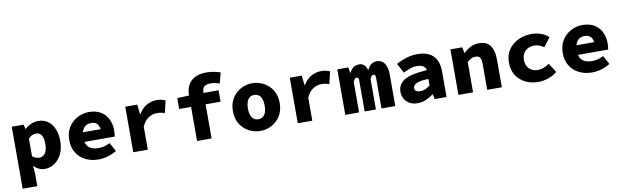

<svg xmlns="http://www.w3.org/2000/svg" viewBox="-50 -1299 6701 2069"><g transform="rotate(-10 3300.0 -265.0)"><path d="M68 180V-498H198L209 -450H213Q243 -477 280.5 -493.5Q318 -510 357 -510Q419 -510 463 -478.5Q507 -447 531.5 -390.5Q556 -334 556 -257Q556 -171 525 -111Q494 -51 445.5 -19.5Q397 12 341 12Q309 12 279 -1.5Q249 -15 224 -40H220L228 38V180ZM304 -118Q328 -118 348 -131.5Q368 -145 380 -175Q392 -205 392 -255Q392 -298 383 -325.5Q374 -353 356 -366.5Q338 -380 309 -380Q288 -380 268 -370.5Q248 -361 228 -339V-147Q246 -131 266 -124.5Q286 -118 304 -118Z M930 12Q852 12 789 -19Q726 -50 689.5 -108Q653 -166 653 -249Q653 -331 690 -389Q727 -447 786.5 -478.5Q846 -510 913 -510Q990 -510 1042.5 -478Q1095 -446 1121.5 -391.5Q1148 -337 1148 -270Q1148 -249 1146 -229.5Q1144 -210 1142 -201H772V-306H1032L1009 -277Q1009 -332 986 -360.5Q963 -389 918 -389Q883 -389 858.5 -374Q834 -359 820.5 -327.5Q807 -296 807 -249Q807 -200 823.5 -169Q840 -138 872.5 -123.5Q905 -109 952 -109Q984 -109 1013.5 -117Q1043 -125 1076 -141L1128 -46Q1085 -19 1032 -3.5Q979 12 930 12Z M1310 0V-498H1441L1453 -391H1457Q1493 -452 1545 -481Q1597 -510 1655 -510Q1689 -510 1709 -504.5Q1729 -499 1750 -490L1718 -356Q1696 -364 1677 -367.5Q1658 -371 1631 -371Q1586 -371 1543 -344.5Q1500 -318 1469 -253V0Z M2008 0V-506Q2008 -562 2031.5 -608.5Q2055 -655 2105 -682.5Q2155 -710 2235 -710Q2278 -710 2317 -702Q2356 -694 2387 -684L2356 -567Q2334 -576 2308 -581Q2282 -586 2255 -586Q2211 -586 2189 -567.5Q2167 -549 2167 -506V0ZM1878 -373V-492L2013 -498H2331V-373Z M2700 12Q2634 12 2575.5 -19Q2517 -50 2480.5 -108Q2444 -166 2444 -249Q2444 -332 2480.5 -390Q2517 -448 2575.5 -479Q2634 -510 2700 -510Q2766 -510 2824.5 -479Q2883 -448 2919.5 -390Q2956 -332 2956 -249Q2956 -166 2919.5 -108Q2883 -50 2824.5 -19Q2766 12 2700 12ZM2700 -116Q2731 -116 2751.5 -132.5Q2772 -149 2782 -178.5Q2792 -208 2792 -249Q2792 -289 2782 -319Q2772 -349 2751.5 -365.5Q2731 -382 2700 -382Q2669 -382 2648.5 -365.5Q2628 -349 2618 -319Q2608 -289 2608 -249Q2608 -208 2618 -178.5Q2628 -149 2648.5 -132.5Q2669 -116 2700 -116Z M3110 0V-498H3241L3253 -391H3257Q3293 -452 3345 -481Q3397 -510 3455 -510Q3489 -510 3509 -504.5Q3529 -499 3550 -490L3518 -356Q3496 -364 3477 -367.5Q3458 -371 3431 -371Q3386 -371 3343 -344.5Q3300 -318 3269 -253V0Z M3630 0V-498H3750L3761 -437H3765Q3778 -467 3803.5 -488.5Q3829 -510 3872 -510Q3903 -510 3925.5 -489.5Q3948 -469 3957 -429Q3969 -462 3996 -486Q4023 -510 4065 -510Q4119 -510 4148 -466.5Q4177 -423 4177 -348V0H4026V-337Q4026 -374 4004 -374Q3992 -374 3983 -364Q3974 -354 3965 -331V0H3842V-337Q3842 -356 3836.5 -365Q3831 -374 3818 -374Q3807 -374 3798.5 -364Q3790 -354 3781 -331V0Z M4420 12Q4369 12 4333 -9Q4297 -30 4277.5 -64Q4258 -98 4258 -140Q4258 -223 4331.5 -267.5Q4405 -312 4579 -322Q4576 -342 4564 -355.5Q4552 -369 4530.5 -376.5Q4509 -384 4478 -384Q4456 -384 4432.5 -378.5Q4409 -373 4384.5 -363Q4360 -353 4331 -339L4274 -444Q4311 -464 4349 -479Q4387 -494 4427 -502Q4467 -510 4509 -510Q4580 -510 4631 -485.5Q4682 -461 4710 -410.5Q4738 -360 4738 -281V0H4608L4597 -54H4593Q4556 -26 4512 -7Q4468 12 4420 12ZM4471 -111Q4503 -111 4529.5 -123.5Q4556 -136 4579 -154V-226Q4512 -224 4475 -213.5Q4438 -203 4424 -187.5Q4410 -172 4410 -153Q4410 -139 4417.5 -129.5Q4425 -120 4438.5 -115.5Q4452 -111 4471 -111Z M4868 0V-498H4998L5009 -435H5013Q5044 -465 5085.5 -487.5Q5127 -510 5183 -510Q5266 -510 5304.5 -455.5Q5343 -401 5343 -307V0H5183V-287Q5183 -332 5169 -353Q5155 -374 5118 -374Q5091 -374 5071 -362.5Q5051 -351 5028 -330V0Z M5743 12Q5664 12 5601 -19Q5538 -50 5501 -108Q5464 -166 5464 -249Q5464 -332 5504.5 -390Q5545 -448 5611.5 -479Q5678 -510 5754 -510Q5814 -510 5862.5 -491.5Q5911 -473 5942 -443L5869 -345Q5841 -365 5815.5 -373.5Q5790 -382 5764 -382Q5724 -382 5693 -365.5Q5662 -349 5645 -319Q5628 -289 5628 -249Q5628 -208 5644.5 -178.5Q5661 -149 5690.5 -132.5Q5720 -116 5758 -116Q5796 -116 5827.5 -130Q5859 -144 5885 -161L5948 -61Q5903 -23 5848 -5.5Q5793 12 5743 12Z M6330 12Q6252 12 6189 -19Q6126 -50 6089.5 -108Q6053 -166 6053 -249Q6053 -331 6090 -389Q6127 -447 6186.5 -478.5Q6246 -510 6313 -510Q6390 -510 6442.5 -478Q6495 -446 6521.5 -391.5Q6548 -337 6548 -270Q6548 -249 6546 -229.5Q6544 -210 6542 -201H6172V-306H6432L6409 -277Q6409 -332 6386 -360.5Q6363 -389 6318 -389Q6283 -389 6258.5 -374Q6234 -359 6220.5 -327.5Q6207 -296 6207 -249Q6207 -200 6223.5 -169Q6240 -138 6272.5 -123.5Q6305 -109 6352 -109Q6384 -109 6413.5 -117Q6443 -125 6476 -141L6528 -46Q6485 -19 6432 -3.5Q6379 12 6330 12Z"/></g></svg>

Font: Source Code Pro ExtraBold
Style: Regular
Weight: 800
Monospace: yes
Designer: Paul D. Hunt, Teo Tuominen
Foundry: Adobe Systems Incorporated
Version: Version 1.018;hotconv 1.0.116;makeotfexe 2.5.65601